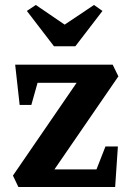

<svg xmlns="http://www.w3.org/2000/svg" viewBox="-20 -752 520 772"><path d="M54 0 32 -46 288 -419H131L106 -330H59L41 -492H433L456 -445L199 -71H368L404 -163H454L443 0ZM197 -566 88 -708 124 -732 240 -653 358 -732 392 -708 283 -566Z"/></svg>

Font: Manuale
Style: Bold
Weight: 700
Version: Version 1.002